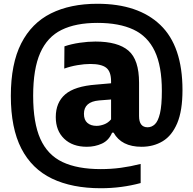

<svg xmlns="http://www.w3.org/2000/svg" viewBox="-20 -769 1026 1019"><path d="M515 230Q362.5 230 255.8 178.8Q149 127.5 93.2 19.2Q37.5 -89 37.5 -260Q37.5 -430.5 92.5 -538.5Q147.5 -646.5 250.2 -697.8Q353 -749 497 -749Q713.5 -749 831 -636.5Q948.5 -524 948.5 -291Q948.5 -181 920.5 -115Q892.5 -49 843.5 -19.5Q794.5 10 731.5 10Q624.5 10 583 -65H575Q557.5 -23.5 520.8 -6.8Q484 10 441 10Q365 10 320.5 -32.8Q276 -75.5 276 -147.5Q276 -225 326.2 -268.2Q376.5 -311.5 490 -320L569.5 -327V-337Q569.5 -389 544 -409.2Q518.5 -429.5 459 -429.5Q428 -429.5 391.2 -423.2Q354.5 -417 321 -405L322 -523Q358.5 -535.5 402.8 -542Q447 -548.5 486.5 -548.5Q605.5 -548.5 661.8 -500.2Q718 -452 718 -330V-153Q718 -93.5 763.5 -93.5Q785 -93.5 802 -109.5Q819 -125.5 829 -167.2Q839 -209 839 -287Q839 -418 801.5 -497.2Q764 -576.5 688.2 -612Q612.5 -647.5 497 -647.5Q382 -647.5 306.5 -610.2Q231 -573 193.5 -488.2Q156 -403.5 156 -260.5Q156 -117 194.2 -31.8Q232.5 53.5 311.8 91Q391 128.5 515 128.5Q569.5 128.5 621.5 121.5Q673.5 114.5 726.5 101V202.5Q676.5 216 623.5 223Q570.5 230 515 230ZM425.5 -165Q425.5 -132.5 443.8 -116.8Q462 -101 492.5 -101Q511 -101 532.2 -108.8Q553.5 -116.5 569.5 -135.5V-241L506 -236Q425.5 -229 425.5 -165Z"/></svg>

Font: Encode Sans SemiCondensed SemiCondensed
Style: Bold
Weight: 700
Width: 4
Designer: Multiple Designers
Foundry: Impallari Type
Version: Version 3.000; ttfautohint (v1.8.3) -l 8 -r 50 -G 200 -x 14 